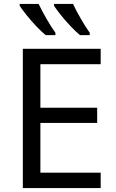

<svg xmlns="http://www.w3.org/2000/svg" viewBox="-20 -964 596 984"><path d="M496 0H97V-714H496V-635H187V-412H478V-334H187V-79H496ZM354 -944Q370 -910 394.5 -867.5Q419 -825 440 -796V-784H390Q368 -802 341 -830.5Q314 -859 291 -888Q268 -917 257 -934V-944ZM178 -944Q194 -910 218.5 -867.5Q243 -825 264 -796V-784H214Q192 -802 165 -830.5Q138 -859 115 -888Q92 -917 81 -934V-944Z"/></svg>

Font: Go Noto Current
Style: Regular
Weight: 400
Designer: Monotype Design Team
Foundry: Monotype Imaging Inc.
Version: Version 2.007; ttfautohint (v1.8) -l 8 -r 50 -G 200 -x 14 -D